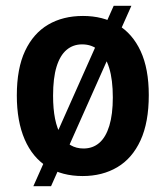

<svg xmlns="http://www.w3.org/2000/svg" viewBox="-20 -594 571 662"><path d="M95 48 372 -574H433L156 48ZM265 13Q194 13 143 -19Q92 -51 65 -113.5Q38 -176 38 -265Q38 -358 66.5 -418.5Q95 -479 146 -509Q197 -539 266 -539Q335 -539 386 -508.5Q437 -478 465 -417.5Q493 -357 493 -266Q493 -172 464.5 -110Q436 -48 384.5 -17.5Q333 13 265 13ZM268 -82Q300 -82 322.5 -101.5Q345 -121 357 -160.5Q369 -200 369 -258Q369 -319 356.5 -359.5Q344 -400 320.5 -420.5Q297 -441 263 -441Q232 -441 209.5 -422Q187 -403 175 -364Q163 -325 163 -264Q163 -173 190.5 -127.5Q218 -82 268 -82Z"/></svg>

Font: Bricolage Grotesque SemiCondensed SemiBold
Style: Regular
Weight: 600
Width: 4
Designer: Mathieu Triay
Foundry: Atelier Triay
Version: Version 1.001;gftools[0.9.33.dev8+g029e19f]